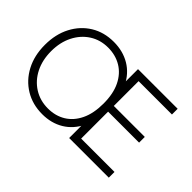

<svg xmlns="http://www.w3.org/2000/svg" viewBox="-120 -1040 1380 1380"><g transform="rotate(45 570.0 -350.0)"><path d="M389 16Q290 16 213.5 -30.5Q137 -77 93.5 -159.5Q50 -242 50 -350Q50 -458 93 -540.5Q136 -623 211.5 -669.5Q287 -716 386 -716Q479 -716 550.5 -673.5Q622 -631 662 -549Q702 -467 702 -350Q702 -233 662 -151Q622 -69 551.5 -26.5Q481 16 389 16ZM389 -42Q465 -42 523 -77.5Q581 -113 614 -181.5Q647 -250 647 -350Q647 -450 613.5 -518.5Q580 -587 521 -622.5Q462 -658 386 -658Q307 -658 245.5 -618.5Q184 -579 149 -509.5Q114 -440 114 -350Q114 -260 149 -190.5Q184 -121 246.5 -81.5Q309 -42 389 -42ZM647 0V-700H1050V-642H711V-390H1026V-332H711V-58H1050V0Z"/></g></svg>

Font: Figtree Light Light
Style: Regular
Weight: 300
Version: Version 2.001;gftools[0.9.30]